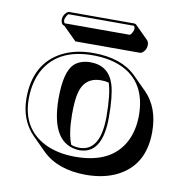

<svg xmlns="http://www.w3.org/2000/svg" viewBox="-75 -662 773 800"><g transform="rotate(10 311.0 -262.0)"><path d="M474.6 -473.6H200.7L144 -529.8Q139.2 -530.8 135.7 -533.7Q129.4 -541 128.9 -553.2Q128.9 -571.8 144 -585.4Q149.9 -589.8 153.8 -589.8H430.2Q434.6 -588.9 437.5 -586.9L494.1 -530.3Q500.5 -523.4 500.5 -511.2Q500.5 -491.2 484.9 -478Q479.5 -474.1 474.6 -473.6ZM41 -205.1Q41 -352.1 151.9 -410.2Q209 -439.5 285.2 -439Q403.3 -438.5 465.8 -376.5L522.5 -319.8Q581.5 -259.8 581.5 -157.2Q581.5 -20 476.1 36.1Q418.5 66.4 339.4 66.4Q219.7 65.9 154.3 1L98.1 -55.2Q41.5 -113.3 41 -205.1ZM334.5 -332.5Q260.7 -332.5 245.6 -253.4Q239.7 -223.1 239.7 -171.4Q240.2 -89.8 258.8 -45.9Q275.9 -39.6 296.9 -40Q382.3 -42.5 382.8 -187Q382.3 -284.7 367.2 -328.6Q352.1 -332.5 334.5 -332.5ZM277.8 -398.9Q356 -398.9 379.4 -322.8Q393.1 -276.4 393.1 -187Q393.1 -41 308.6 -30.8Q302.2 -30.3 296.9 -29.8Q173.8 -33.2 172.9 -228Q172.9 -339.8 210 -375.5Q235.4 -398.4 277.8 -398.9ZM50.8 -205.1Q50.8 -80.1 152.3 -27.8Q207.5 0 283.2 0Q436.5 0 490.7 -105Q514.6 -152.3 515.1 -213.9Q515.1 -357.9 402.8 -407.2Q353 -428.7 285.2 -429.2Q140.1 -430.2 81.5 -331.1Q51.3 -278.3 50.8 -205.1ZM418 -540Q423.8 -540 431.6 -557.6Q434.1 -564 434.1 -567.9Q433.6 -575.2 430.2 -580.1H153.8Q149.4 -580.1 141.6 -563Q139.2 -556.6 139.2 -553.2Q139.2 -549.3 140.1 -546.1Q141.1 -543 142.6 -541.5L144 -540Z"/></g></svg>

Font: Linux Biolinum Shadow O
Style: Bold
Weight: 700
Designer: Philipp H. Poll
Foundry: Philipp H. Poll
Version: Version 0.9.2